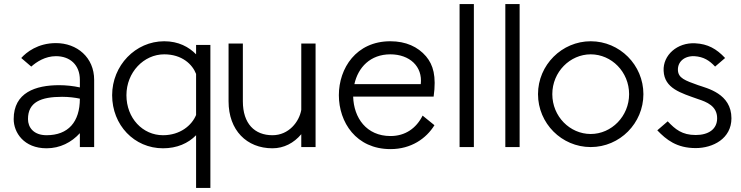

<svg xmlns="http://www.w3.org/2000/svg" viewBox="-20 -720 3629 940"><path d="M84 -436 133 -394C159 -417 201 -445 254 -445C322 -445 371 -403 371 -329V-292C340 -299 303 -303 270 -303C154 -303 47 -267 47 -137C47 -71 97 6 208 6C274 6 330 -23 371 -68V0H441V-329C441 -439 357 -509 254 -509C165 -509 109 -464 84 -436ZM284 -246C317 -246 348 -242 371 -237C371 -123 314 -58 208 -58C145 -58 117 -96 117 -137C117 -220 180 -246 284 -246Z M940 200H1010V-500H940V-454C905 -490 854 -518 784 -518C643 -518 529 -399 529 -254C529 -108 637 6 778 6C846 6 901 -18 940 -58ZM940 -358V-157C919 -106 862 -58 778 -58C679 -58 599 -141 599 -254C599 -366 684 -454 784 -454C871 -454 922 -405 940 -358Z M1455 -63V0H1525V-507H1455V-182C1445 -124 1394 -58 1314 -58C1227 -58 1169 -114 1169 -224V-507H1099V-224C1099 -82 1188 6 1314 6C1370 6 1419 -20 1455 -63Z M2107 -107 2049 -154C2018 -92 1964 -54 1892 -54C1774 -54 1712 -143 1709 -247H2103C2117 -348 2101 -402 2066 -444C2026 -491 1967 -518 1891 -518C1724 -518 1639 -386 1639 -254C1639 -122 1723 10 1892 10C1993 10 2067 -42 2107 -107ZM2040 -308H1715C1733 -390 1793 -454 1891 -454C1985 -454 2050 -395 2040 -308Z M2300 0V-700H2230V0Z M2524 0V-700H2454V0Z M3130 -259C3130 -402 3014 -518 2872 -518C2731 -518 2614 -402 2614 -259C2614 -116 2730 0 2872 0C3015 0 3130 -117 3130 -259ZM3060 -259C3060 -151 2974 -64 2872 -64C2770 -64 2684 -150 2684 -259C2684 -368 2771 -454 2872 -454C2974 -454 3060 -368 3060 -259Z M3481 -394 3530 -436C3488 -481 3445 -505 3384 -508C3296 -513 3225 -450 3229 -373C3233 -287 3313 -265 3397 -235C3440 -221 3491 -201 3491 -141C3491 -87 3448 -59 3386 -59C3319 -59 3286 -87 3249 -126L3198 -82C3242 -36 3293 5 3386 5C3470 5 3561 -41 3561 -141C3561 -262 3441 -288 3398 -303C3333 -326 3301 -338 3299 -376C3297 -417 3330 -447 3380 -445C3425 -442 3453 -424 3481 -394Z"/></svg>

Font: LilGrotesk
Style: Regular
Weight: 400
Designer: Bastien Sozeau
Foundry: NBR — Bastien Sozeau
Version: Version 2.001